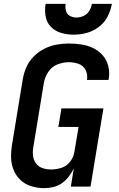

<svg xmlns="http://www.w3.org/2000/svg" viewBox="-20 -969 616 997"><path d="M209 8Q232 8 256 2.5Q280 -3 301 -17.5Q322 -32 337 -52Q352 -72 363 -94L348 0H450L517 -406H299L283 -310H388L366 -179Q362 -153 344 -129.5Q326 -106 299 -97.5Q272 -89 245 -89Q222 -89 201 -96Q180 -103 167 -120.5Q154 -138 151.5 -160.5Q149 -183 153 -205L208 -540Q213 -569 231 -596Q249 -623 278.5 -634.5Q308 -646 337 -646Q364 -646 388 -637.5Q412 -629 424 -606.5Q436 -584 432 -557Q432 -555 431 -554H543Q544 -558 545 -561Q550 -595 542 -626.5Q534 -658 513.5 -681.5Q493 -705 464.5 -719Q436 -733 403.5 -738Q371 -743 337 -743Q305 -743 272.5 -737Q240 -731 209.5 -715.5Q179 -700 154.5 -675Q130 -650 116.5 -619Q103 -588 98 -556L43 -221Q37 -186 37.5 -152Q38 -118 50.5 -87Q63 -56 86.5 -34Q110 -12 142.5 -2Q175 8 209 8ZM362 -789Q396 -789 430 -798Q464 -807 493.5 -829.5Q523 -852 539 -883.5Q555 -915 561 -949H457Q454 -930 443.5 -912.5Q433 -895 414.5 -886.5Q396 -878 377 -878Q359 -878 343 -886.5Q327 -895 322.5 -913Q318 -931 321 -949H217Q211 -916 217 -883.5Q223 -851 245 -829Q267 -807 298 -798Q329 -789 362 -789Z"/></svg>

Font: Iosevka Sparkle Semibold
Style: Italic
Weight: 600
Italic angle: -9°
Designer: Belleve Invis
Foundry: Belleve Invis
Version: Version 4.5.0; ttfautohint (v1.8.3)